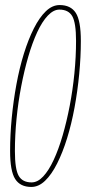

<svg xmlns="http://www.w3.org/2000/svg" viewBox="-20 -730 340 760"><path d="M104 10Q60 10 40 -21.5Q20 -53 20 -132Q20 -196 26.5 -263.5Q33 -331 45 -396Q57 -461 74.5 -517.5Q92 -574 114 -617.5Q136 -661 161.5 -685.5Q187 -710 216 -710Q260 -710 280 -679Q300 -648 300 -568Q300 -504 293.5 -436.5Q287 -369 275 -304Q263 -239 245.5 -182.5Q228 -126 206 -82.5Q184 -39 158.5 -14.5Q133 10 104 10ZM105 -8Q129 -8 151 -31.5Q173 -55 192.5 -97Q212 -139 228 -194Q244 -249 256 -311.5Q268 -374 274.5 -439.5Q281 -505 281 -568Q281 -640 266 -666Q251 -692 215 -692Q192 -692 169.5 -668.5Q147 -645 127.5 -603Q108 -561 92 -506Q76 -451 64 -388.5Q52 -326 45.5 -260.5Q39 -195 39 -132Q39 -60 54 -34Q69 -8 105 -8Z"/></svg>

Font: Georama
Style: Italic
Weight: 400
Width: 2
Italic angle: -9°
Designer: Jean-Baptiste Levee
Foundry: Production Type
Version: Version 1.000